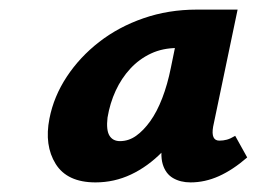

<svg xmlns="http://www.w3.org/2000/svg" viewBox="-20 -682 535 400"><path d="M179 -302Q120 -302 96 -340.5Q72 -379 83 -435Q92 -481 119 -522Q146 -563 186.5 -594.5Q227 -626 279 -644Q331 -662 390 -662H475L424 -418Q419 -389 437 -389Q445 -389 452.5 -391Q460 -393 470 -399L495 -354Q465 -328 436 -315Q407 -302 377 -302Q356 -302 340.5 -311Q325 -320 319 -340Q313 -360 320 -395L345 -514L406 -540Q393 -485 370.5 -440.5Q348 -396 318 -365.5Q288 -335 253 -318.5Q218 -302 179 -302ZM230 -388Q248 -388 263.5 -399Q279 -410 293 -429.5Q307 -449 318 -477.5Q329 -506 336 -541L353 -624L402 -582H350Q319 -582 294.5 -570.5Q270 -559 251.5 -539Q233 -519 221 -493Q209 -467 204 -437Q201 -411 208 -399.5Q215 -388 230 -388Z"/></svg>

Font: Ysabeau Infant ExtraBold
Style: Italic
Weight: 800
Italic angle: -12°
Designer: Christian Thalmann (Catharsis Fonts)
Version: Version 2.001;gftools[0.9.30]; featfreeze: ss01,ss02,lnum